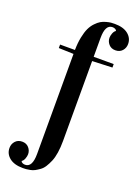

<svg xmlns="http://www.w3.org/2000/svg" viewBox="-242 -778 782 1091"><g transform="rotate(20 149.0 -232.5)"><path d="M-66.9 159.7Q-66.9 135.7 -51.5 118.7Q-36.1 101.6 -10.3 101.6Q15.1 101.6 30 118.7Q44.9 135.7 44.9 157.7Q44.9 169.9 39.3 184.8Q33.7 199.7 23.9 205.6V207.5Q25.4 212.4 32.5 216.1Q39.6 219.7 48.8 219.7Q92.3 219.7 92.3 138.7V-466.3L2.4 -469.2V-490.2H92.3Q92.8 -533.2 99.9 -567.9Q106.9 -602.5 117.4 -624.8Q127.9 -647 143.6 -663.3Q159.2 -679.7 172.9 -687.7Q186.5 -695.8 203.9 -700.4Q221.2 -705.1 231.7 -706.1Q242.2 -707 254.9 -707Q307.1 -707 335.9 -683.8Q364.7 -660.6 364.7 -625Q364.7 -601.1 349.4 -584Q334 -566.9 308.1 -566.9Q282.7 -566.9 267.8 -584Q252.9 -601.1 252.9 -623Q252.9 -635.3 258.5 -650.1Q264.2 -665 273.9 -670.9V-672.9Q272.5 -677.7 265.4 -681.4Q258.3 -685.1 249 -685.1Q205.6 -685.1 205.6 -604V-490.2H326.7V-469.2L205.6 -464.4V18.6Q205.6 57.6 200.7 89.8Q195.8 122.1 186.3 144.3Q176.8 166.5 166 183.6Q155.3 200.7 140.9 210.9Q126.5 221.2 114.3 227.8Q102.1 234.4 87.2 237.3Q72.3 240.2 63 241Q53.7 241.7 43 241.7Q-9.3 241.7 -38.1 218.5Q-66.9 195.3 -66.9 159.7Z"/></g></svg>

Font: Vidaloka 
Style: Regular
Weight: 400
Designer: Cyreal (www.cyreal.org)
Foundry: Cyreal (www.cyreal.org)
Version: Version 1.011